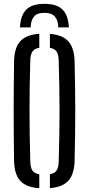

<svg xmlns="http://www.w3.org/2000/svg" viewBox="-20 -984 468 1010"><path d="M186.7 6.2Q117 1.1 86.1 -33.2Q55.2 -67.4 53.9 -139.7Q52.9 -214.1 52.4 -277.9Q51.9 -341.8 51.9 -402.1Q51.9 -462.4 52.4 -525.3Q52.9 -588.2 53.9 -660.1Q55.2 -732.3 86.1 -766.7Q117 -801.1 186.7 -806.2V-732.8Q160.9 -728.4 150.3 -712.2Q139.7 -696.1 139.2 -663.3Q137 -589.3 136.2 -526.1Q135.3 -462.8 135.3 -402.9Q135.3 -342.9 136.2 -278.3Q137 -213.8 139.2 -136.5Q139.7 -103.3 150.3 -87.5Q160.9 -71.6 186.7 -67.2ZM242.5 5.8V-67.5Q268 -71.9 278.2 -87.8Q288.4 -103.6 288.9 -136.5Q291 -212.2 292.1 -276Q293.2 -339.7 293.2 -399.7Q293.2 -459.7 292.1 -523.7Q291 -587.7 288.9 -663.3Q288.4 -696.1 278.2 -712.1Q268 -728.1 242.5 -732.5V-805.8Q309.8 -800.5 340.2 -765.9Q370.6 -731.3 372.5 -660.1Q374.2 -588.1 375 -525.2Q375.8 -462.3 375.8 -401.9Q375.8 -341.6 375 -277.8Q374.2 -214 372.5 -139.7Q370.6 -68.1 340.2 -34Q309.8 0.1 242.5 5.8ZM213.9 -963.8Q278.9 -963.8 309.1 -933.5Q339.3 -903.2 342.3 -840H286.5Q286.1 -877.4 268.3 -897Q250.5 -916.6 213.9 -916.6Q175 -916.6 158.6 -896.4Q142.1 -876.2 141.3 -840H85.1Q88 -903.6 118.4 -933.7Q148.8 -963.8 213.9 -963.8Z"/></svg>

Font: Big Shoulders Stencil Text SC Thin
Style: Regular
Weight: 100
Designer: Patric King
Foundry: XO Type Co
Version: Version 2.001